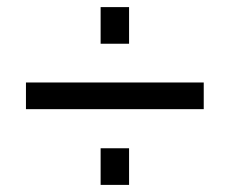

<svg xmlns="http://www.w3.org/2000/svg" viewBox="-20 -520 646 540"><path d="M343 -397V-500H263V-397ZM553 -213V-288H53V-213ZM343 0V-103H263V0Z"/></svg>

Font: Plus Jakarta Sans
Style: Regular
Weight: 400
Designer: Gumpita Rahayu
Foundry: Tokotype
Version: Version 2.071;gftools[0.9.30]